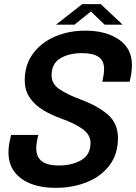

<svg xmlns="http://www.w3.org/2000/svg" viewBox="-20 -896 657 927"><path d="M247.5 11Q181 11 130 -8.5Q79 -28 50 -66Q21 -104 21 -160Q21 -184 24.5 -203Q28 -222 33.5 -244.5H165Q155 -205 155 -179.5Q155 -97 263 -97Q328 -97 372.5 -123Q417 -149 417 -205.5Q417 -246 378.2 -273.5Q339.5 -301 276 -323.5Q229 -340 188.8 -364.2Q148.5 -388.5 124 -423.8Q99.5 -459 99.5 -508Q99.5 -583 139 -636.8Q178.5 -690.5 245 -719.2Q311.5 -748 391.5 -748Q492 -748 554.5 -704.8Q617 -661.5 617 -582.5Q617 -561 613.8 -540.2Q610.5 -519.5 605.5 -501.5H474Q477.5 -517 480 -532.5Q482.5 -548 482.5 -563Q482.5 -603.5 455.5 -621.5Q428.5 -639.5 376 -639.5Q312.5 -639.5 270.8 -614Q229 -588.5 229 -532.5Q229 -490.5 268 -464.5Q307 -438.5 371 -415Q450.5 -385.5 500 -343.2Q549.5 -301 549.5 -229Q549.5 -152 509 -98.2Q468.5 -44.5 400 -16.8Q331.5 11 247.5 11ZM250.5 -777 377 -876H466.5L572 -777H485L419 -840.5L339.5 -777Z"/></svg>

Font: Epilogue SemiBold
Style: Italic
Weight: 600
Italic angle: -12°
Designer: Tyler Finck
Foundry: Etcetera Type Co
Version: Version 2.111; ttfautohint (v1.8.3)